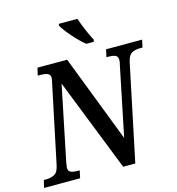

<svg xmlns="http://www.w3.org/2000/svg" viewBox="-148 -1050 1070 1163"><g transform="rotate(-15 387.0 -468.5)"><path d="M-16 0H210L220 -47H205Q182 -47 165.5 -53.5Q149 -60 149 -83Q149 -89 154 -116L250 -583L480 0H556L682 -601Q691 -644 713 -655.5Q735 -667 762 -667H780L790 -714H564L554 -667H570Q592 -667 608.5 -660.5Q625 -654 625 -631Q625 -617 620 -600L531 -167L320 -714H134L123 -667H141Q166 -667 183.5 -660.5Q201 -654 201 -631Q201 -625 199 -617.5Q197 -610 195 -599L93 -113Q84 -70 61.5 -58.5Q39 -47 13 -47H-5ZM457 -777H504L507 -790Q492 -817 473.5 -860.5Q455 -904 444 -937H328L325 -927Q343 -895 382.5 -850Q422 -805 457 -777Z"/></g></svg>

Font: Noto Serif SemiCondensed Semi
Style: Italic
Weight: 600
Width: 4
Italic angle: -12°
Designer: Monotype Design Team
Foundry: Monotype Imaging Inc.
Version: Version 1.901